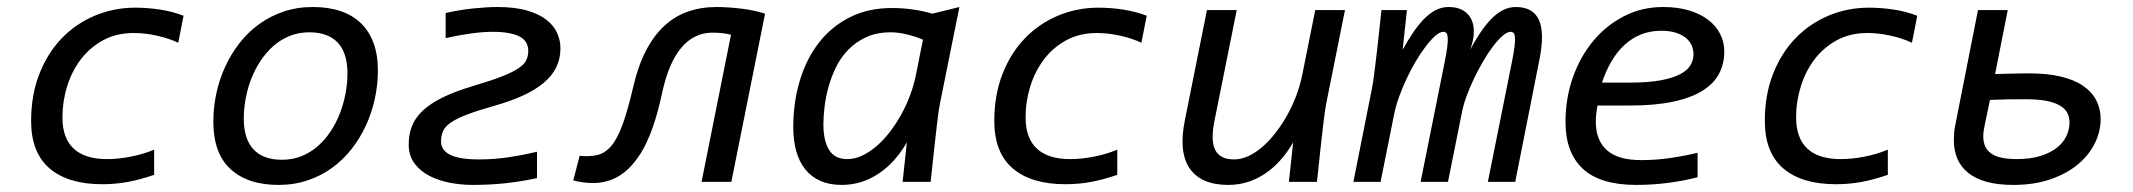

<svg xmlns="http://www.w3.org/2000/svg" viewBox="-20 -519 6088 548"><path d="M419.9 -20Q378.9 -5.9 343.8 0.5Q308.6 6.8 272 6.8Q174.3 6.8 121.6 -38.3Q68.8 -83.5 68.8 -173.8Q68.8 -248 92.3 -307.9Q115.7 -367.7 156.2 -409.7Q196.8 -451.7 251 -474.4Q305.2 -497.1 366.2 -497.1Q401.4 -497.1 436.8 -491.7Q472.2 -486.3 503.9 -474.1L488.8 -397Q461.9 -409.7 427.7 -417.2Q393.6 -424.8 361.8 -424.8Q312.5 -424.8 274.7 -404.3Q236.8 -383.8 210.9 -349.9Q185.1 -315.9 171.6 -272.7Q158.2 -229.5 158.2 -184.1Q158.2 -124.5 190.4 -94.7Q222.7 -64.9 285.2 -64.9Q317.4 -64.9 352.8 -71.8Q388.2 -78.6 419.9 -91.8Z M774.9 8.8Q687 8.8 637.9 -36.4Q588.9 -81.5 588.9 -171.9Q588.9 -212.4 597.4 -252.2Q606 -292 622.6 -328.4Q639.2 -364.7 663.6 -396Q688 -427.2 719.7 -450.2Q751.5 -473.1 789.8 -486.1Q828.1 -499 873 -499Q917 -499 951.4 -487.5Q985.8 -476.1 1009.5 -453.4Q1033.2 -430.7 1045.9 -396.7Q1058.6 -362.8 1058.6 -317.9Q1058.6 -277.8 1050 -238Q1041.5 -198.2 1024.9 -161.9Q1008.3 -125.5 983.9 -94.2Q959.5 -63 928 -40Q896.5 -17.1 857.9 -4.2Q819.3 8.8 774.9 8.8ZM971.7 -309.1Q971.7 -368.2 943.8 -397.5Q916 -426.8 862.8 -426.8Q832.5 -426.8 806.6 -416.3Q780.8 -405.8 760 -387.5Q739.3 -369.1 723.4 -345Q707.5 -320.8 697 -293.7Q686.5 -266.6 681.2 -237.5Q675.8 -208.5 675.8 -181.2Q675.8 -122.1 703.6 -92.5Q731.4 -63 784.7 -63Q815.4 -63 841.1 -73.5Q866.7 -84 887.5 -102.3Q908.2 -120.6 924.1 -144.8Q939.9 -168.9 950.4 -196.3Q960.9 -223.6 966.3 -252.7Q971.7 -281.7 971.7 -309.1Z M1331.5 -273.9Q1382.8 -289.1 1413.6 -301.3Q1444.3 -313.5 1460.7 -324.7Q1477.1 -335.9 1482.4 -347.9Q1487.8 -359.9 1487.8 -374Q1487.8 -386.2 1482.4 -396.5Q1477.1 -406.7 1465.1 -413.6Q1453.1 -420.4 1433.6 -424.3Q1414.1 -428.2 1385.7 -428.2Q1359.4 -428.2 1325.2 -423.6Q1291 -418.9 1252 -410.2V-481.9Q1293.5 -491.2 1332.3 -495.1Q1371.1 -499 1399.4 -499Q1451.2 -499 1485.8 -488.5Q1520.5 -478 1541.3 -461.2Q1562 -444.3 1570.8 -423.3Q1579.6 -402.3 1579.6 -381.8Q1579.6 -351.1 1567.4 -326.4Q1555.2 -301.8 1531.2 -282Q1507.3 -262.2 1472.7 -246.3Q1438 -230.5 1393.6 -217.8Q1344.7 -204.1 1314.5 -192.6Q1284.2 -181.2 1267.3 -169.7Q1250.5 -158.2 1244.6 -145Q1238.8 -131.8 1238.8 -115.2Q1238.8 -90.3 1264.9 -77.1Q1291 -64 1347.7 -64Q1390.1 -64 1430.9 -70.1Q1471.7 -76.2 1512.7 -85.9V-10.7Q1468.3 -1 1423.3 3.9Q1378.4 8.8 1328.6 8.8Q1296.9 8.8 1264.6 2.7Q1232.4 -3.4 1206.1 -16.8Q1179.7 -30.3 1163.1 -52.5Q1146.5 -74.7 1146.5 -106.9Q1146.5 -134.8 1155.5 -158.4Q1164.6 -182.1 1186 -202.6Q1207.5 -223.1 1243.2 -240.7Q1278.8 -258.3 1331.5 -273.9Z M2067.4 0H1982.4L2066.4 -419.9Q2054.2 -422.9 2041.5 -424.3Q2028.8 -425.8 2013.2 -425.8Q1960.9 -425.8 1924.6 -382.8Q1888.2 -339.8 1869.6 -252.9Q1857.4 -195.8 1842.5 -154.1Q1827.6 -112.3 1810.1 -83.7Q1792.5 -55.2 1772.2 -36.1Q1752 -17.1 1727.1 -6.8Q1702.1 3.4 1673.6 3.4Q1645 3.4 1616.2 -3.9L1634.3 -74.2Q1661.6 -71.3 1684.1 -76.4Q1706.5 -81.5 1724.1 -101.8Q1741.7 -122.1 1756.6 -162.6Q1771.5 -203.1 1787.6 -272Q1801.3 -331.1 1823.5 -374Q1845.7 -417 1875.7 -444.8Q1905.8 -472.7 1943.1 -485.8Q1980.5 -499 2025.4 -499Q2041 -499 2059.1 -497.8Q2077.1 -496.6 2095.5 -494.4Q2113.8 -492.2 2131.3 -488.5Q2148.9 -484.9 2163.6 -480Z M2525.4 -496.1Q2557.1 -496.1 2585.9 -491.9Q2614.7 -487.8 2641.1 -480L2718.3 -499L2663.1 -225.1Q2661.1 -215.8 2658.9 -200.7Q2656.7 -185.5 2653.8 -159.9Q2650.9 -134.3 2646.5 -95.5Q2642.1 -56.6 2636.2 0H2556.2L2568.4 -112.8Q2534.7 -54.2 2486.6 -22.7Q2438.5 8.8 2382.3 8.8Q2347.2 8.8 2321 -2.9Q2294.9 -14.6 2277.8 -36.4Q2260.7 -58.1 2252.4 -88.4Q2244.1 -118.7 2244.1 -155.8Q2244.1 -226.1 2262.5 -287.8Q2280.8 -349.6 2316.4 -396Q2352.1 -442.4 2404.5 -469.2Q2457 -496.1 2525.4 -496.1ZM2330.1 -164.1Q2330.1 -117.7 2346.2 -91.3Q2362.3 -64.9 2398.4 -64.9Q2419.4 -64.9 2440.4 -74.7Q2461.4 -84.5 2481.4 -101.6Q2501.5 -118.7 2519.3 -141.8Q2537.1 -165 2552 -191.7Q2566.9 -218.3 2577.6 -247.3Q2588.4 -276.4 2594.2 -305.2L2614.3 -405.8Q2591.3 -415.5 2567.1 -421.1Q2543 -426.8 2522.5 -426.8Q2482.4 -426.8 2452.6 -413.1Q2422.9 -399.4 2401.4 -377.4Q2379.9 -355.5 2366.2 -327.4Q2352.5 -299.3 2344.5 -270Q2336.4 -240.7 2333.3 -212.9Q2330.1 -185.1 2330.1 -164.1Z M3168.9 -20Q3127.9 -5.9 3092.8 0.5Q3057.6 6.8 3021 6.8Q2923.3 6.8 2870.6 -38.3Q2817.9 -83.5 2817.9 -173.8Q2817.9 -248 2841.3 -307.9Q2864.7 -367.7 2905.3 -409.7Q2945.8 -451.7 3000 -474.4Q3054.2 -497.1 3115.2 -497.1Q3150.4 -497.1 3185.8 -491.7Q3221.2 -486.3 3252.9 -474.1L3237.8 -397Q3210.9 -409.7 3176.8 -417.2Q3142.6 -424.8 3110.8 -424.8Q3061.5 -424.8 3023.7 -404.3Q2985.8 -383.8 2960 -349.9Q2934.1 -315.9 2920.7 -272.7Q2907.2 -229.5 2907.2 -184.1Q2907.2 -124.5 2939.5 -94.7Q2971.7 -64.9 3034.2 -64.9Q3066.4 -64.9 3101.8 -71.8Q3137.2 -78.6 3168.9 -91.8Z M3765.6 -225.1Q3763.7 -215.8 3761.5 -200.7Q3759.3 -185.5 3756.3 -159.9Q3753.4 -134.3 3749 -95.5Q3744.6 -56.6 3738.8 0H3658.7L3670.9 -112.8Q3637.2 -54.2 3589.6 -22.7Q3542 8.8 3485.8 8.8Q3408.2 8.8 3375.7 -38.1Q3343.3 -85 3361.8 -175.8L3424.8 -490.2H3509.8L3446.8 -176.8Q3434.6 -117.7 3448.5 -90.8Q3462.4 -64 3502 -64Q3522.9 -64 3543.7 -73.7Q3564.5 -83.5 3584.2 -100.8Q3604 -118.2 3621.8 -141.4Q3639.6 -164.6 3654.5 -191.4Q3669.4 -218.3 3680.2 -247.3Q3690.9 -276.4 3696.8 -305.2L3733.9 -490.2H3818.8Z M4226.6 0 4295.4 -342.8Q4300.8 -369.6 4302.7 -386.2Q4304.7 -402.8 4304 -412.1Q4303.2 -421.4 4300 -424.8Q4296.9 -428.2 4291.5 -428.2Q4281.7 -428.2 4268.8 -417Q4255.9 -405.8 4241.7 -387.2Q4227.5 -368.7 4213.4 -344.5Q4199.2 -320.3 4186.8 -294.2Q4174.3 -268.1 4165 -242.4Q4155.8 -216.8 4151.9 -194.8L4112.8 0H4034.7L4103.5 -342.8Q4108.9 -369.6 4110.8 -386.2Q4112.8 -402.8 4112.1 -412.1Q4111.3 -421.4 4108.2 -424.8Q4105 -428.2 4099.6 -428.2Q4089.8 -428.2 4076.9 -417Q4064 -405.8 4049.8 -387.2Q4035.6 -368.7 4021.2 -344.5Q4006.8 -320.3 3994.6 -294.2Q3982.4 -268.1 3973.1 -242.4Q3963.9 -216.8 3959.5 -194.8L3920.4 0H3842.8L3895.5 -265.1Q3897.5 -274.4 3899.7 -289.6Q3901.9 -304.7 3905 -330.3Q3908.2 -356 3912.6 -394.8Q3917 -433.6 3922.9 -490.2H3995.6L3983.4 -377Q3997.1 -401.9 4011.7 -423.8Q4026.4 -445.8 4042.2 -462.6Q4058.1 -479.5 4076.2 -489.3Q4094.2 -499 4114.7 -499Q4139.6 -499 4156 -489.3Q4172.4 -479.5 4179.9 -462.9Q4187.5 -446.3 4186.5 -424.1Q4185.5 -401.9 4175.8 -377Q4189.5 -401.9 4203.9 -423.8Q4218.3 -445.8 4234.1 -462.6Q4250 -479.5 4268.1 -489.3Q4286.1 -499 4306.6 -499Q4355.5 -499 4372.3 -462.2Q4389.2 -425.3 4373.5 -347.2L4304.7 0Z M4539.6 -217.8Q4537.1 -205.1 4535.9 -193.8Q4534.7 -182.6 4534.7 -171.9Q4534.7 -118.7 4566.4 -90.3Q4598.1 -62 4664.6 -62Q4707.5 -62 4749.8 -68.4Q4792 -74.7 4825.2 -83V-13.2Q4788.6 -3.4 4742.9 2.7Q4697.3 8.8 4650.4 8.8Q4546.9 8.8 4497.6 -37.4Q4448.2 -83.5 4448.2 -170.9Q4448.2 -238.3 4469.2 -297.9Q4490.2 -357.4 4527.3 -402.1Q4564.5 -446.8 4615.5 -472.9Q4666.5 -499 4726.6 -499Q4768.1 -499 4800.5 -489.3Q4833 -479.5 4855.5 -462.4Q4877.9 -445.3 4889.6 -422.1Q4901.4 -398.9 4901.4 -372.1Q4901.4 -336.9 4886.5 -308.6Q4871.6 -280.3 4839.1 -260Q4806.6 -239.7 4755.4 -228.8Q4704.1 -217.8 4631.3 -217.8ZM4630.4 -283.2Q4684.6 -283.2 4720 -289.8Q4755.4 -296.4 4776.1 -307.6Q4796.9 -318.8 4805.2 -333.5Q4813.5 -348.1 4813.5 -363.8Q4813.5 -377.4 4808.1 -389.6Q4802.7 -401.9 4791.3 -411.1Q4779.8 -420.4 4762.5 -425.8Q4745.1 -431.2 4721.7 -431.2Q4689.9 -431.2 4663.8 -420.7Q4637.7 -410.2 4616.7 -390.9Q4595.7 -371.6 4579.6 -344.2Q4563.5 -316.9 4552.2 -283.2Z M5368.2 -20Q5327.1 -5.9 5292 0.5Q5256.8 6.8 5220.2 6.8Q5122.6 6.8 5069.8 -38.3Q5017.1 -83.5 5017.1 -173.8Q5017.1 -248 5040.5 -307.9Q5064 -367.7 5104.5 -409.7Q5145 -451.7 5199.2 -474.4Q5253.4 -497.1 5314.5 -497.1Q5349.6 -497.1 5385 -491.7Q5420.4 -486.3 5452.1 -474.1L5437 -397Q5410.2 -409.7 5376 -417.2Q5341.8 -424.8 5310.1 -424.8Q5260.7 -424.8 5222.9 -404.3Q5185.1 -383.8 5159.2 -349.9Q5133.3 -315.9 5119.9 -272.7Q5106.4 -229.5 5106.4 -184.1Q5106.4 -124.5 5138.7 -94.7Q5170.9 -64.9 5233.4 -64.9Q5265.6 -64.9 5301 -71.8Q5336.4 -78.6 5368.2 -91.8Z M5886.7 -169.9Q5886.7 -185.5 5879.9 -197.8Q5873 -210 5857.9 -218.5Q5842.8 -227.1 5819.1 -231.4Q5795.4 -235.8 5761.7 -235.8Q5734.4 -235.8 5709 -235.4Q5683.6 -234.9 5659.7 -233.9L5645.5 -166Q5643.1 -154.8 5641.8 -145.8Q5640.6 -136.7 5640.6 -129.9Q5640.6 -96.2 5663.6 -80.6Q5686.5 -64.9 5736.3 -64.9Q5774.9 -64.9 5803.2 -73.7Q5831.5 -82.5 5850.1 -96.9Q5868.7 -111.3 5877.7 -130.4Q5886.7 -149.4 5886.7 -169.9ZM5674.3 -307.6Q5686.5 -308.1 5697.3 -308.3Q5708 -308.6 5719.5 -308.8Q5731 -309.1 5743.4 -309.3Q5755.9 -309.6 5771.5 -309.6Q5823.2 -309.6 5861.6 -300.5Q5899.9 -291.5 5925.3 -274.2Q5950.7 -256.8 5963.1 -232.7Q5975.6 -208.5 5975.6 -179.2Q5975.6 -144 5959 -110.1Q5942.4 -76.2 5910.6 -49.8Q5878.9 -23.4 5832.5 -7.3Q5786.1 8.8 5726.6 8.8Q5681.6 8.8 5649.7 -0.2Q5617.7 -9.3 5596.9 -26.1Q5576.2 -43 5566.4 -66.7Q5556.6 -90.3 5556.6 -119.1Q5556.6 -129.4 5557.4 -139.6Q5558.1 -149.9 5560.5 -161.1L5625.5 -490.2H5710.4Z"/></svg>

Font: Code New Roman
Style: Italic
Weight: 400
Italic angle: -11°
Monospace: yes
Designer: Sam Radian
Foundry: Code New Roman
Version: Version 1.508 October 19, 2014